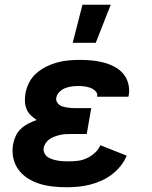

<svg xmlns="http://www.w3.org/2000/svg" viewBox="-20 -780 640 808"><path d="M262 8Q233 8 204 5Q175 2 148.5 -6Q122 -14 98.5 -28.5Q75 -43 58.5 -65Q42 -87 36 -115Q30 -143 35 -172Q38 -190 46 -207.5Q54 -225 68 -238Q82 -251 99.5 -260Q117 -269 134 -275Q121 -284 109.5 -295Q98 -306 92 -320.5Q86 -335 85 -352Q84 -369 87 -386Q91 -410 102.5 -432.5Q114 -455 133.5 -472Q153 -489 175.5 -500Q198 -511 222 -517.5Q246 -524 270 -526Q294 -528 317 -528Q343 -528 367.5 -525.5Q392 -523 415.5 -517Q439 -511 461 -499.5Q483 -488 498 -470.5Q513 -453 519.5 -429Q526 -405 522 -380L520 -373H388L389 -374Q391 -388 381.5 -397Q372 -406 360 -410.5Q348 -415 335 -416.5Q322 -418 308 -418Q295 -418 281 -416Q267 -414 254 -409Q241 -404 230 -393Q219 -382 217 -369Q215 -360 219 -352Q223 -344 229.5 -339Q236 -334 244.5 -331.5Q253 -329 262 -327.5Q271 -326 280 -325.5Q289 -325 298 -325H364L345 -216H279Q268 -216 256.5 -215.5Q245 -215 234 -212.5Q223 -210 211.5 -206Q200 -202 190 -195.5Q180 -189 173 -179Q166 -169 164 -158Q162 -146 167 -135.5Q172 -125 181 -119Q190 -113 201 -109.5Q212 -106 224 -104Q236 -102 247.5 -101.5Q259 -101 271 -101Q290 -101 309 -103.5Q328 -106 346 -114.5Q364 -123 379.5 -137Q395 -151 402 -169L513 -125Q504 -102 487.5 -81.5Q471 -61 450.5 -45.5Q430 -30 406.5 -19.5Q383 -9 359 -3Q335 3 310.5 5.5Q286 8 262 8ZM286 -600 327 -760H446L383 -600Z"/></svg>

Font: Iosevka Extrabold Extended
Style: Italic
Weight: 800
Width: 7
Italic angle: -9°
Monospace: yes
Designer: Belleve Invis
Foundry: Belleve Invis
Version: Version 32.5.0; ttfautohint (v1.8.4)